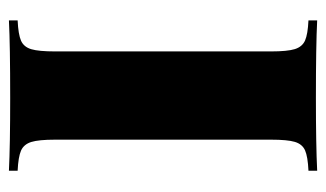

<svg xmlns="http://www.w3.org/2000/svg" viewBox="-174 -574 748 441"><g transform="rotate(90 200.5 -354.0)"><path d="M301.3 -602.1V-106Q301.3 -68.4 306.6 -51.3Q312 -34.2 326.4 -27.8Q340.8 -21.5 372.6 -20V0Q314 -2.9 205.6 -2.9Q84.5 -2.9 27.3 0V-20Q59.6 -21.5 74 -27.8Q88.4 -34.2 93.5 -51.3Q98.6 -68.4 98.6 -106V-602.1Q98.6 -639.6 93.3 -656.7Q87.9 -673.8 73.5 -680.2Q59.1 -686.5 27.3 -688V-708Q84.5 -705.1 205.6 -705.1Q314 -705.1 372.6 -708V-688Q340.3 -686.5 325.9 -680.2Q311.5 -673.8 306.4 -656.7Q301.3 -639.6 301.3 -602.1Z"/></g></svg>

Font: TypoPRO Playfair Display
Style: Regular
Weight: 900
Designer: Claus Eggers Sørensen
Foundry: Claus Eggers Sørensen
Version: Version 1.004;PS 001.004;hotconv 1.0.70;makeotf.lib2.5.58329